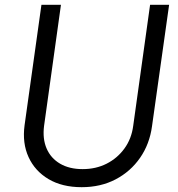

<svg xmlns="http://www.w3.org/2000/svg" viewBox="-20 -765 740 797"><path d="M82 -245 152 -745H233L163 -243Q156 -189 173.5 -148.5Q191 -108 229.5 -85.5Q268 -63 323 -63Q378 -63 422.5 -85.5Q467 -108 496.5 -148.5Q526 -189 533 -243L603 -745H682L611 -241Q601 -167 561.5 -110Q522 -53 460 -20.5Q398 12 319 12Q238 12 181.5 -21.5Q125 -55 98.5 -113Q72 -171 82 -245Z"/></svg>

Font: Kosmopol Plus Jakarta Sans Italic It
Style: Regular
Weight: 400
Italic angle: -8.04999°
Designer: Gumpita Rahayu
Foundry: Tokotype
Version: Version 2.006